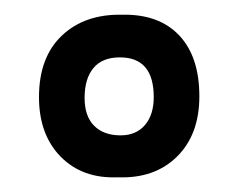

<svg xmlns="http://www.w3.org/2000/svg" viewBox="-20 -686 324 261"><path d="M140 -445Q92 -443 62.5 -473Q33 -503 33 -554Q33 -608 64 -637.5Q95 -667 146 -666Q196 -667 223.5 -638Q251 -609 251 -555Q251 -503 220.5 -473Q190 -443 140 -445ZM143 -608Q119 -608 107 -593.5Q95 -579 95 -553Q95 -528 108 -515Q121 -502 144 -502Q165 -502 177 -516Q189 -530 189 -554Q189 -608 143 -608Z"/></svg>

Font: Lalezar
Style: Regular
Weight: 400
Designer: Borna Izadpanah
Foundry: Borna Izadpanah
Version: Version 1.003;November 28, 2018;FontCreator 11.5.0.2421 64-b